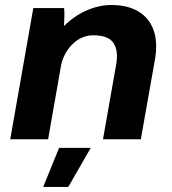

<svg xmlns="http://www.w3.org/2000/svg" viewBox="-20 -552 681 761"><path d="M112 -520H234Q235.4 -507 235.3 -493.3Q235.2 -479.6 234.4 -464.8Q233.8 -449.6 231.4 -423L241 -400.6L170.6 0H20.6ZM421.4 -532.2Q486.2 -532.2 529.1 -506.2Q572 -480.2 589 -431.5Q606 -382.8 594 -315L538.2 0H388.2L440.6 -297.2Q450 -352.6 429.2 -382.4Q408.4 -412.2 350 -412.2Q303 -412.2 266.6 -376.3Q230.2 -340.4 220.2 -284.4L195 -405Q244.6 -469.8 303.4 -501Q362.2 -532.2 421.4 -532.2ZM214.2 34H339.8L250.6 189H151.2Z"/></svg>

Font: Fixel Italic Variable 20240409 Display Thin
Style: Italic
Weight: 100
Italic angle: -10°
Designer: AlfaBravo + MacPaw
Foundry: Kyrylo Tkachov, Marchela Mozhyna, Serhii Makarenko, Maria Weinstein, Zakhar Kryvoshyya
Version: Version 1.211;Glyphs 3.2 (3225)